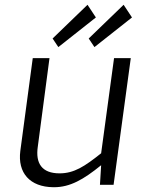

<svg xmlns="http://www.w3.org/2000/svg" viewBox="-20 -774 620 803"><path d="M203 9H206C273 9 329 -23 403 -83L398 -1H455L527 -531H457L403 -133C334 -78 290 -49 229 -49C155 -49 128 -91 138 -160L187 -531H117L65 -143C53 -51 105 8 203 9ZM200 -613 224 -577 381 -701 346 -754ZM351 -613 375 -577 532 -701 497 -754Z"/></svg>

Font: Cheyenne Sans Light
Style: Italic
Weight: 300
Italic angle: -8.13011°
Designer: The Public Sans project authors (U.S. Web Design System), Libre Franklin designed by Pablo Impallari and Rodrigo Fuenzal
Foundry: The Cheyenne Sans Project Authors
Version: Version 2.007